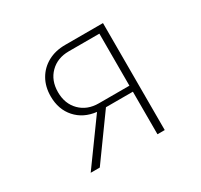

<svg xmlns="http://www.w3.org/2000/svg" viewBox="-127 -751 955 914"><g transform="rotate(-30 350.0 -294.0)"><path d="M128 0 299 -236Q229 -244 187 -291Q145 -338 145 -410Q145 -463 168 -503Q191 -543 232 -565.5Q273 -588 327 -588H535V0H495V-234H347L178 0ZM327 -267H495V-553H327Q264 -553 224.5 -513.5Q185 -474 185 -410Q185 -346 224.5 -306.5Q264 -267 327 -267Z"/></g></svg>

Font: Martian Mono Thin
Style: Regular
Weight: 100
Monospace: yes
Designer: Roman Shamin
Foundry: Evil Martians
Version: Version 1.000; ttfautohint (v1.8.4.7-5d5b)